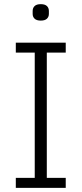

<svg xmlns="http://www.w3.org/2000/svg" viewBox="-20 -903 392 923"><path d="M296 0H56V-48H147V-650H56V-698H296V-650H205V-48H296ZM176 -804Q156 -804 146.5 -813Q137 -822 137 -836V-850Q137 -865 146.5 -874Q156 -883 176 -883Q196 -883 205.5 -874Q215 -865 215 -850V-836Q215 -822 205.5 -813Q196 -804 176 -804Z"/></svg>

Font: IBM Plex Sans Condensed Light
Style: Regular
Weight: 300
Width: 3
Designer: Mike Abbink, Paul van der Laan, Pieter van Rosmalen
Foundry: Bold Monday
Version: Version 3.201